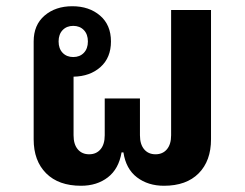

<svg xmlns="http://www.w3.org/2000/svg" viewBox="-20 -584 785 616"><path d="M240 12Q168 12 128 -28Q88 -68 88 -137V-451Q88 -504 123 -534Q158 -564 212 -564Q266 -564 301 -534Q336 -504 336 -451Q336 -399 302.5 -369Q269 -339 216 -338V-150Q216 -121 229.5 -105Q243 -89 266 -89Q289 -89 302.5 -105Q316 -121 316 -150V-268H429V-150Q429 -121 442.5 -105Q456 -89 479 -89Q502 -89 515.5 -105Q529 -121 529 -150V-552H657V-137Q657 -68 617.5 -28Q578 12 506 12Q455 12 419.5 -15Q384 -42 376 -95H370Q361 -42 326 -15Q291 12 240 12ZM215 -401Q236 -401 249 -414.5Q262 -428 262 -451Q262 -474 249 -487.5Q236 -501 215 -501Q194 -501 181 -487.5Q168 -474 168 -451Q168 -428 181 -414.5Q194 -401 215 -401Z"/></svg>

Font: IBM Plex Sans Thai Looped SemiBold
Style: Regular
Weight: 600
Designer: Mike Abbink, Paul van der Laan, Pieter van Rosmalen, Ben Mitchell, Mark Frömberg
Foundry: Bold Monday
Version: Version 1.1